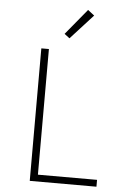

<svg xmlns="http://www.w3.org/2000/svg" viewBox="-63 -1015 726 1061"><g transform="rotate(5 300.0 -484.5)"><path d="M143 0V-735H185V-38H513V0ZM293 -804 264 -826 382 -969 418 -941Z"/></g></svg>

Font: Zed Sans Extralight Extended
Style: Regular
Weight: 200
Width: 7
Designer: Belleve Invis
Foundry: Belleve Invis
Version: Version 1.0.0; ttfautohint (v1.8.4)